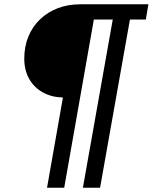

<svg xmlns="http://www.w3.org/2000/svg" viewBox="-20 -706 711 894"><path d="M199 168 273 -252Q221 -253 180 -275.5Q139 -298 116 -338.5Q93 -379 93 -433Q93 -489 112 -535.5Q131 -582 166.5 -616Q202 -650 249.5 -668Q297 -686 354 -686H671L659 -615H585L446 168H366L505 -615H417L279 168Z"/></svg>

Font: Archivo SemiExpanded Medium
Style: Italic
Weight: 500
Width: 6
Italic angle: -10°
Designer: Hector Gatti
Foundry: Omnibus-Type
Version: Version 2.001